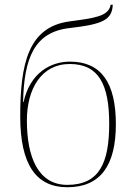

<svg xmlns="http://www.w3.org/2000/svg" viewBox="-20 -777 572 807"><path d="M263 10C404 10 467 -84 467 -255C467 -428 406 -518 274 -518C195 -518 107 -473 79 -348H77C81 -531 123 -642 272 -659C412 -675 451 -693 454 -757H445C437 -708 376 -701 272 -687C99 -664 65 -509 65 -288C65 -86 131 10 263 10ZM263 0C141 0 93 -115 93 -271C93 -402 153 -508 273 -508C396 -508 439 -420 439 -257C439 -93 398 0 263 0Z"/></svg>

Font: Noto Serif Display Thin
Style: Regular
Weight: 100
Designer: Monotype Design Team
Foundry: Monotype Imaging Inc.
Version: Version 2.009